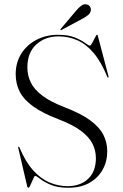

<svg xmlns="http://www.w3.org/2000/svg" viewBox="-20 -874 580 905"><path d="M302 11Q251 11 218.8 -3Q186.5 -17 169 -31Q151.5 -45 145 -45Q143 -45 139 -36.5Q135 -28 130.2 -17Q125.5 -6 121.5 2.5Q117.5 11 114.5 11Q113 11 111.2 9.5Q109.5 8 108.5 6L66 -177Q66 -178.5 66 -180Q66 -181.5 66.5 -182Q67.5 -183 69 -182.2Q70.5 -181.5 71.5 -179.5Q99.5 -112 135.5 -72Q171.5 -32 212.8 -14.2Q254 3.5 298.5 3.5Q359.5 3.5 395.8 -31.5Q432 -66.5 432 -128.5Q432 -164.5 416 -196.5Q400 -228.5 361.2 -257.5Q322.5 -286.5 254 -312.5Q180 -341 136.2 -372.5Q92.5 -404 73.2 -441.2Q54 -478.5 54 -524.5Q54 -580 80.8 -621.8Q107.5 -663.5 152.8 -686.8Q198 -710 253.5 -710Q302.5 -710 333.2 -697.2Q364 -684.5 380.8 -671.8Q397.5 -659 404 -659Q408 -659 414.8 -671.8Q421.5 -684.5 428 -697.2Q434.5 -710 436.5 -710Q438 -710 439.2 -709.2Q440.5 -708.5 441 -705.5L491.5 -514Q491.5 -512.5 491.8 -511Q492 -509.5 491 -508.5Q490 -508 488.8 -508.8Q487.5 -509.5 486 -511Q457 -582.5 421.5 -624.2Q386 -666 344.5 -684.2Q303 -702.5 256 -702.5Q192.5 -702.5 150.8 -664.2Q109 -626 109 -556Q109 -519 124.8 -486Q140.5 -453 178.8 -423.8Q217 -394.5 284.5 -368.5Q361.5 -339 405.2 -306.8Q449 -274.5 467.2 -238.5Q485.5 -202.5 485.5 -161Q485.5 -113 463.8 -74Q442 -35 401.2 -12Q360.5 11 302 11ZM337 -821.5Q350.5 -837.5 362.2 -846.5Q374 -855.5 385.5 -853.5Q397.5 -852.5 403.2 -844Q409 -835.5 408.5 -826.5Q406.5 -812 395.2 -803Q384 -794 368 -785.5L270.5 -733Q269.5 -732.5 267.8 -732Q266 -731.5 265 -733Q264.5 -734 265 -735.5Q265.5 -737 266.5 -738Z"/></svg>

Font: Fraunces 120pt Light
Style: Regular
Weight: 300
Version: Version 1.000;[b76b70a41]